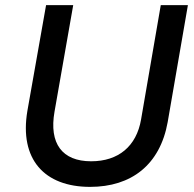

<svg xmlns="http://www.w3.org/2000/svg" viewBox="-20 -720 759 750"><path d="M332 10C493 10 605 -76 635 -243L714 -700H608L531 -253C513 -149 443 -90 336 -90C223 -90 171 -159 193 -284L266 -700H160L87 -287C55 -98 153 10 332 10Z"/></svg>

Font: Fixel Display 20240404 Medium
Style: Italic
Weight: 500
Italic angle: -10°
Designer: AlfaBravo + MacPaw
Foundry: Kyrylo Tkachov, Marchela Mozhyna, Serhii Makarenko, Maria Weinstein, Zakhar Kryvoshyya
Version: Version 1.211;Glyphs 3.2 (3225)